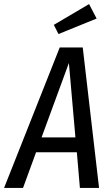

<svg xmlns="http://www.w3.org/2000/svg" viewBox="-49 -922 551 942"><path d="M343 0 328 -175H128L64 0H-29L244 -689H357L437 0ZM155 -248H321L289 -613ZM388 -902 425 -831 238 -755 215 -800Z"/></svg>

Font: Fira Sans Extra Condensed
Style: Italic
Weight: 400
Width: 3
Italic angle: -8°
Designer: Carrois Corporate & Edenspiekermann AG
Foundry: Carrois Corporate GbR & Edenspiekermann AG
Version: Version 4.203